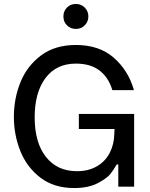

<svg xmlns="http://www.w3.org/2000/svg" viewBox="-20 -942 756 969"><path d="M50 -352Q50 -445 83.5 -527.5Q117 -610 187.5 -662.5Q258 -715 363 -715Q481 -715 554.5 -650.5Q628 -586 656 -487H547Q528 -551 482.5 -586Q437 -621 363 -621Q264 -621 209.5 -548Q155 -475 155 -350Q155 -222 212 -150Q269 -78 368 -78Q427 -78 469.5 -103Q512 -128 534 -171Q556 -214 557 -267L558 -291H378V-367H657V0H577V-112H569Q554 -86 537.5 -64.5Q521 -43 474 -18Q427 7 354 7Q253 7 184.5 -45Q116 -97 83 -179Q50 -261 50 -352ZM318 -904Q336 -922 363 -922Q390 -922 408 -903.5Q426 -885 426 -859Q426 -833 408 -814.5Q390 -796 363 -796Q336 -796 318 -814Q300 -832 300 -859Q300 -886 318 -904Z"/></svg>

Font: Lopes Sans Medium
Style: Regular
Weight: 500
Designer: Gabriel Lam, Diego Maldonado
Foundry: TypeRant, Foresti Design
Version: Version 4.000